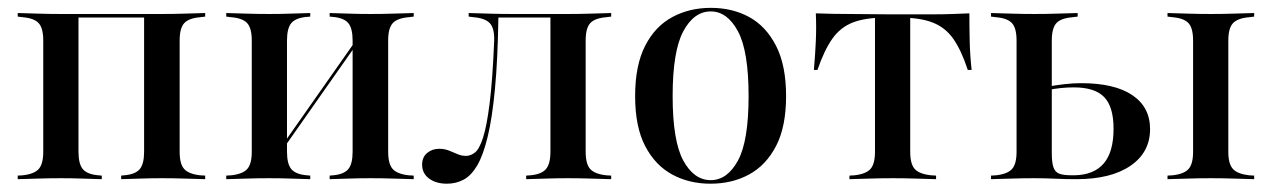

<svg xmlns="http://www.w3.org/2000/svg" viewBox="-20 -447 3173 479"><path d="M383.9 -2.4Q358.1 -2.4 334.3 -1.6Q310.5 -0.8 282.3 0V-8.9L290.3 -9.7Q317.7 -12.1 328.6 -25Q339.5 -37.9 339.5 -68.5V-412.1H383.9Q411.3 -412.1 436.7 -412.9Q462.1 -413.7 491.9 -414.5V-405.6L479 -404Q450.8 -401.6 439.5 -389.1Q428.2 -376.6 428.2 -346V-68.5Q428.2 -37.9 439.5 -25.4Q450.8 -12.9 479 -9.7L491.9 -8.9V0Q462.1 -0.8 436.7 -1.6Q411.3 -2.4 383.9 -2.4ZM132.3 -2.4Q104 -2.4 79 -1.6Q54 -0.8 24.2 0V-8.9L37.1 -9.7Q65.3 -12.9 76.6 -25.4Q87.9 -37.9 87.9 -68.5V-346Q87.9 -376.6 76.6 -389.1Q65.3 -401.6 37.1 -404L24.2 -405.6V-414.5Q54 -413.7 79 -412.9Q104 -412.1 132.3 -412.1H175.8V-68.5Q175.8 -37.9 186.7 -25Q197.6 -12.1 225 -9.7L233.9 -8.9V0Q204.8 -0.8 181.5 -1.6Q158.1 -2.4 132.3 -2.4ZM155.6 -403.2V-412.1H361.3V-403.2Z M904 -2.4Q878.2 -2.4 854.4 -1.6Q830.6 -0.8 802.4 0V-8.9L811.3 -9.7Q837.9 -12.1 848.8 -25Q859.7 -37.9 859.7 -68.5V-207.3H948.4V-68.5Q948.4 -37.9 959.7 -25.4Q971 -12.9 999.2 -9.7L1012.1 -8.9V0Q982.3 -0.8 956.9 -1.6Q931.5 -2.4 904 -2.4ZM652.4 -2.4Q624.2 -2.4 599.2 -1.6Q574.2 -0.8 544.4 0V-8.9L557.3 -9.7Q585.5 -12.9 596.8 -25.4Q608.1 -37.9 608.1 -68.5V-346Q608.1 -376.6 596.8 -389.1Q585.5 -401.6 557.3 -404L544.4 -405.6V-414.5Q574.2 -413.7 599.2 -412.9Q624.2 -412.1 652.4 -412.1Q678.2 -412.1 701.6 -412.9Q725 -413.7 754 -414.5V-405.6L745.2 -404.8Q717.7 -402.4 706.9 -389.5Q696 -376.6 696 -346V-68.5Q696 -37.9 706.9 -25Q717.7 -12.1 745.2 -9.7L754 -8.9V0Q725 -0.8 701.6 -1.6Q678.2 -2.4 652.4 -2.4ZM859.7 -207.3V-346Q859.7 -376.6 848.8 -389.5Q837.9 -402.4 810.5 -404.8L802.4 -405.6V-414.5Q830.6 -413.7 854.4 -412.9Q878.2 -412.1 904 -412.1Q931.5 -412.1 956.9 -412.9Q982.3 -413.7 1012.1 -414.5V-405.6L999.2 -404Q971 -401.6 959.7 -389.1Q948.4 -376.6 948.4 -346V-207.3ZM654.8 -30.6 653.2 -40.3 894.4 -383.9 896 -374.2Z M1396.8 -2.4Q1371 -2.4 1346.4 -1.6Q1321.8 -0.8 1292.7 0V-8.9L1303.2 -9.7Q1330.6 -12.1 1341.9 -25Q1353.2 -37.9 1353.2 -68.5V-207.3H1441.1V-68.5Q1441.1 -37.9 1452.4 -25.4Q1463.7 -12.9 1491.9 -9.7L1504.8 -8.9V0Q1475 -0.8 1450 -1.6Q1425 -2.4 1396.8 -2.4ZM1095.2 11.3Q1067.7 11.3 1050.4 -1.6Q1033.1 -14.5 1033.1 -36.3Q1033.1 -54.8 1045.6 -65.3Q1058.1 -75.8 1075.8 -75.8Q1088.7 -75.8 1100 -71.4Q1111.3 -66.9 1121.4 -62.5Q1131.5 -58.1 1142.7 -58.1Q1154 -58.1 1164.9 -66.5Q1175.8 -75 1185.1 -103.6Q1194.4 -132.3 1201.6 -189.9Q1208.9 -247.6 1212.9 -346Q1213.7 -376.6 1202 -389.1Q1190.3 -401.6 1162.1 -404L1149.2 -405.6V-414.5Q1179 -413.7 1204 -412.9Q1229 -412.1 1257.3 -412.1H1258.9H1396.8Q1425 -412.1 1450 -412.9Q1475 -413.7 1504.8 -414.5V-405.6L1491.9 -404Q1463.7 -401.6 1452.4 -389.1Q1441.1 -376.6 1441.1 -346V-207.3H1353.2V-405.6L1355.6 -403.2H1220.2L1223.4 -404.8Q1221.8 -299.2 1214.9 -226.2Q1208.1 -153.2 1196.8 -106.5Q1185.5 -59.7 1170.6 -34.3Q1155.6 -8.9 1136.7 1.2Q1117.7 11.3 1095.2 11.3Z M1752.4 11.3Q1699.2 11.3 1656.9 -11.7Q1614.5 -34.7 1589.5 -82.7Q1564.5 -130.6 1564.5 -207.3Q1564.5 -283.9 1589.5 -332.7Q1614.5 -381.5 1657.3 -404.4Q1700 -427.4 1753.2 -427.4Q1807.3 -427.4 1849.2 -404.4Q1891.1 -381.5 1916.1 -332.7Q1941.1 -283.9 1941.1 -207.3Q1941.1 -130.6 1916.1 -82.7Q1891.1 -34.7 1848.8 -11.7Q1806.5 11.3 1752.4 11.3ZM1753.2 2.4Q1794.4 2.4 1821 -46.4Q1847.6 -95.2 1847.6 -207.3Q1847.6 -319.4 1821 -369Q1794.4 -418.5 1753.2 -418.5Q1711.3 -418.5 1684.7 -369Q1658.1 -319.4 1658.1 -207.3Q1658.1 -95.2 1684.7 -46.4Q1711.3 2.4 1753.2 2.4Z M2207.3 -2.4Q2179 -2.4 2154 -1.6Q2129 -0.8 2099.2 0V-8.9L2112.1 -9.7Q2140.3 -12.9 2151.6 -25.4Q2162.9 -37.9 2162.9 -68.5V-207.3H2250.8V-68.5Q2250.8 -37.9 2262.1 -25.4Q2273.4 -12.9 2302.4 -9.7L2315.3 -8.9V0Q2285.5 -0.8 2260.1 -1.6Q2234.7 -2.4 2207.3 -2.4ZM2191.1 -403.2Q2139.5 -403.2 2108.1 -391.1Q2076.6 -379 2056.5 -350.4Q2036.3 -321.8 2019.4 -272.6H2010.5Q2013.7 -308.9 2015.3 -344Q2016.9 -379 2015.3 -413.7Q2036.3 -412.9 2057.7 -412.5Q2079 -412.1 2099.2 -412.1L2191.1 -411.3H2222.6H2314.5Q2335.5 -411.3 2356.9 -412.1Q2378.2 -412.9 2398.4 -413.7Q2398.4 -379 2399.2 -344Q2400 -308.9 2404 -272.6H2394.4Q2378.2 -321.8 2358.1 -350.4Q2337.9 -379 2306 -391.1Q2274.2 -403.2 2222.6 -403.2ZM2162.9 -207.3V-406.5H2250.8V-207.3Z M2956.5 -207.3V-346Q2956.5 -376.6 2945.2 -389.1Q2933.9 -401.6 2905.6 -404L2892.7 -405.6V-414.5Q2922.6 -413.7 2948 -412.9Q2973.4 -412.1 3000.8 -412.1Q3028.2 -412.1 3053.6 -412.9Q3079 -413.7 3108.9 -414.5V-405.6L3096 -404Q3067.7 -401.6 3056 -389.1Q3044.4 -376.6 3044.4 -346V-207.3ZM3000.8 -2.4Q2973.4 -2.4 2948 -1.6Q2922.6 -0.8 2892.7 0V-8.9L2905.6 -9.7Q2933.9 -12.9 2945.2 -25.4Q2956.5 -37.9 2956.5 -68.5V-207.3H3044.4V-68.5Q3044.4 -37.9 3056 -25.4Q3067.7 -12.9 3096 -9.7L3108.9 -8.9V0Q3079 -0.8 3053.6 -1.6Q3028.2 -2.4 3000.8 -2.4ZM2516.1 -207.3V-346Q2516.1 -376.6 2504.8 -389.1Q2493.5 -401.6 2465.3 -404L2452.4 -405.6V-414.5Q2482.3 -413.7 2507.3 -412.9Q2532.3 -412.1 2560.5 -412.1Q2587.9 -412.1 2613.3 -412.9Q2638.7 -413.7 2668.5 -414.5V-405.6L2655.6 -404Q2626.6 -401.6 2615.3 -389.1Q2604 -376.6 2604 -346V-207.3ZM2560.5 -2.4Q2532.3 -2.4 2507.3 -1.6Q2482.3 -0.8 2452.4 0V-8.9L2465.3 -9.7Q2493.5 -12.9 2504.8 -25.4Q2516.1 -37.9 2516.1 -68.5V-207.3H2604V-65.3Q2604 -41.9 2608.1 -29.8Q2612.1 -17.7 2622.6 -13.7Q2633.1 -9.7 2654 -9.7H2660.5Q2708.9 -10.5 2733.5 -39.1Q2758.1 -67.7 2758.1 -125.8Q2758.1 -180.6 2734.7 -204.8Q2711.3 -229 2658.9 -229Q2643.5 -229 2627 -227.4Q2610.5 -225.8 2591.9 -221.8V-230.6Q2615.3 -234.7 2636.3 -237.1Q2657.3 -239.5 2677.4 -239.5Q2760.5 -239.5 2804.8 -209.7Q2849.2 -179.8 2849.2 -125Q2849.2 -66.9 2800.4 -33.5Q2751.6 0 2665.3 0Q2635.5 0 2612.5 -1.2Q2589.5 -2.4 2560.5 -2.4Z"/></svg>

Font: Playfair 144pt SemiCondensed Medium
Style: Regular
Weight: 500
Width: 4
Designer: Claus Eggers Sørensen
Foundry: Claus Eggers Sørensen
Version: Version 2.203